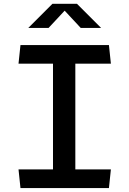

<svg xmlns="http://www.w3.org/2000/svg" viewBox="-20 -960 660 980"><path d="M84.5 0H536L546 -95.5H364.5V-635H546L536 -730H84.5L74.5 -635H250.5V-95.5H74.5ZM124.5 -817.5H228L310 -905.5L392 -817.5H496L373 -940.5H247.5Z"/></svg>

Font: Monaspace Krypton Medium
Style: Regular
Weight: 500
Designer: Riley Cran & the Lettermatic Team
Foundry: Lettermatic
Version: Version 1.101 (Monaspace Krypton)